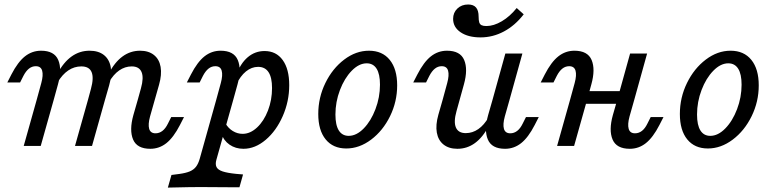

<svg xmlns="http://www.w3.org/2000/svg" viewBox="-20 -653 3474 859"><path d="M140.2 -356.8Q123.3 -356.8 109.6 -346Q96 -335.2 84.8 -313.6L70 -284.2H12.8L30.9 -319.6Q59.7 -375.6 91.7 -400.9Q123.7 -426.1 163.6 -426.1Q223.1 -426.1 240.6 -384.5Q258.2 -342.9 239.4 -275.7L220.4 -206.7H144.2L164.7 -281.5Q174.3 -316.8 168.6 -336.8Q162.8 -356.8 140.2 -356.8ZM144.2 -206.7H220.4L162.2 0H86.1ZM343.9 -355.9Q312.3 -355.9 285.5 -337.9Q258.7 -319.8 238.2 -285.2L236.4 -322.7Q264.4 -374.7 300.4 -400.4Q336.4 -426.1 380.7 -426.1Q420.2 -426.1 444.6 -407.1Q469 -388 475.4 -352.8Q481.8 -317.6 468.2 -270.7L449.8 -206.7H373.7L387 -255.9Q400.5 -305.2 389.7 -330.6Q379 -355.9 343.9 -355.9ZM373.7 -206.7H449.8L391.7 0H315.5ZM569.3 -355.9Q539.2 -355.9 513.3 -337.9Q487.3 -319.8 467.6 -285.2L465.8 -322.7Q493 -374.7 528.2 -400.4Q563.4 -426.1 606.8 -426.1Q644.7 -426.1 668.6 -407.1Q692.6 -388.1 698.6 -353.7Q704.5 -319.2 691.6 -273.9L672.5 -206.7H596.4L610.6 -257.9Q624 -305.5 613.3 -330.7Q602.6 -355.9 569.3 -355.9ZM675.8 -56.6Q692.7 -56.6 706.7 -67.4Q720.7 -78.2 731.2 -99.8L746 -129.2H803.2L785.1 -93.8Q756.3 -37.8 724.3 -12.5Q692.4 12.7 652.4 12.7Q593 12.7 575.4 -28.9Q557.9 -70.5 576.6 -137.7L596.4 -206.7H672.5L651.3 -131.9Q641.7 -96.6 647.4 -76.6Q653.2 -56.6 675.8 -56.6Z M943.4 -356.8Q926.5 -356.8 912.9 -346Q899.3 -335.2 888 -313.6L873.3 -284.2H816L834.2 -319.6Q863 -375.6 894.9 -400.9Q926.9 -426.1 966.8 -426.1Q1026.3 -426.1 1043.8 -384.5Q1061.4 -342.9 1042.7 -275.7L1023.6 -206.7H947.5L967.9 -281.5Q977.5 -316.8 971.8 -336.8Q966.1 -356.8 943.4 -356.8ZM768.9 185.5 731 186.3 747.1 129.8 783.1 125.1Q811.4 121.2 829.1 113.8Q846.7 106.3 857 92.9Q867.3 79.4 873.6 57.1L947.5 -206.7H1023.6L948.1 61.9Q942.4 81.9 948.7 94.4Q955 106.9 976 113.9Q997 120.9 1036.5 124.9L1067.4 127.5L1051.3 184.8Q1026.8 184.8 1001.5 184.7Q964.2 183.9 879.9 183.9H876.1H877.5Q830.3 183.9 768.9 185.5ZM1274 -272Q1274 -199.8 1245.1 -133.8Q1216.1 -67.7 1168.8 -27.5Q1121.4 12.7 1069.1 12.7Q1033.8 12.7 1007.1 -5.7Q980.3 -24.2 971.3 -55L988.2 -101.8Q1001.1 -79.3 1021.6 -66.8Q1042.2 -54.2 1065.4 -54.2Q1099.6 -54.2 1130.1 -82.7Q1160.6 -111.1 1178.9 -158.5Q1197.1 -205.9 1197.1 -259.1Q1197.1 -306.1 1181.5 -330Q1165.9 -353.9 1134.8 -353.9Q1105.7 -353.9 1080.4 -333.4Q1055.1 -312.8 1037.1 -274.5L1037.5 -317.8Q1055.7 -369.3 1088.4 -397Q1121.1 -424.7 1163.6 -424.7Q1215.6 -424.7 1244.8 -384.3Q1274 -343.9 1274 -272Z M1403.9 -143Q1403.9 -216.5 1435.7 -281.6Q1467.5 -346.7 1519.9 -386.4Q1572.3 -426.1 1630.8 -426.1Q1690.6 -426.1 1723.7 -385.1Q1756.9 -344.2 1756.9 -271Q1756.9 -198.3 1725.1 -133.2Q1693.2 -68.1 1640.5 -28.4Q1587.7 11.3 1529.2 11.3Q1470.2 11.3 1437.1 -29.3Q1403.9 -69.9 1403.9 -143ZM1680 -274.2Q1680 -321.6 1664.9 -345.6Q1649.7 -369.7 1620.7 -369.7Q1586 -369.7 1553.5 -336.4Q1521.1 -303.2 1500.9 -250.2Q1480.7 -197.2 1480.7 -140.6Q1480.7 -93.2 1495.9 -69.2Q1511.1 -45.2 1540 -45.2Q1574.8 -45.2 1607.2 -78.3Q1639.6 -111.5 1659.8 -164.6Q1680 -217.6 1680 -274.2Z M1956.3 -356.8Q1939.4 -356.8 1925.8 -346Q1912.2 -335.2 1900.9 -313.6L1886.2 -284.2H1828.9L1847.1 -319.6Q1875.9 -375.6 1907.8 -400.9Q1939.8 -426.1 1979.7 -426.1Q2039.2 -426.1 2056.7 -384.5Q2074.3 -342.9 2055.6 -275.7L2036.5 -206.7H1960.4L1980.8 -281.5Q1990.4 -316.8 1984.7 -336.8Q1979 -356.8 1956.3 -356.8ZM2063.9 -57.4Q2094 -57.4 2120 -75.5Q2146 -93.6 2165.8 -128.2L2167.6 -90.7Q2140.3 -38.7 2105 -13Q2069.8 12.7 2026.3 12.7Q1988.4 12.7 1964.4 -6.3Q1940.4 -25.3 1934.3 -59.8Q1928.3 -94.2 1941.2 -139.6L1960.4 -206.7H2036.5L2022.4 -155.8Q2008.9 -108.1 2019.6 -82.8Q2030.4 -57.4 2063.9 -57.4ZM2240.9 -413.4H2317.1L2259.7 -206.7H2183.6ZM2263 -56.6Q2279.9 -56.6 2293.9 -67.4Q2307.9 -78.2 2318.4 -99.8L2333.2 -129.2H2390.4L2372.3 -93.8Q2343.5 -37.8 2311.5 -12.5Q2279.5 12.7 2239.6 12.7Q2180.1 12.7 2162.6 -28.9Q2145 -70.5 2163.8 -137.7L2183.6 -206.7H2259.7L2238.5 -131.9Q2228.9 -96.6 2234.6 -76.6Q2240.4 -56.6 2263 -56.6ZM2007.2 -568.7Q2007.2 -596.4 2026.2 -614.7Q2045.3 -632.9 2074.5 -632.9Q2098.3 -632.9 2109.8 -619.4Q2121.3 -605.9 2121.3 -579Q2121.3 -561.9 2124.1 -552.9Q2127 -543.9 2134.6 -540.2Q2142.3 -536.5 2156 -536.5Q2188.9 -536.5 2225.1 -557.9Q2261.2 -579.2 2291.7 -617.1L2323.1 -588.9Q2284.1 -538.6 2234.5 -512.2Q2184.9 -485.7 2129.9 -485.7Q2074.6 -485.7 2040.9 -508.5Q2007.2 -531.3 2007.2 -568.7Z M2526.5 -356.8Q2509.6 -356.8 2495.9 -346Q2482.3 -335.2 2471.1 -313.6L2456.3 -284.2H2399.1L2417.2 -319.6Q2446 -375.6 2478 -400.9Q2509.9 -426.1 2549.9 -426.1Q2609.3 -426.1 2626.9 -384.5Q2644.4 -342.9 2625.7 -275.7L2606.7 -206.7H2530.5L2551 -281.5Q2560.6 -316.8 2554.9 -336.8Q2549.1 -356.8 2526.5 -356.8ZM2530.5 -206.7H2606.7L2548.5 0H2472.4ZM2584.6 -245.2H2791.3L2775.2 -188.7H2568.5ZM2799 -413.4H2875.1L2817.7 -206.7H2741.6ZM2821 -56.6Q2838 -56.6 2852 -67.4Q2865.9 -78.2 2876.4 -99.8L2891.2 -129.2H2948.4L2930.3 -93.8Q2901.5 -37.8 2869.5 -12.5Q2837.6 12.7 2797.7 12.7Q2738.2 12.7 2720.6 -28.9Q2703.1 -70.5 2721.8 -137.7L2741.6 -206.7H2817.7L2796.5 -131.9Q2786.9 -96.6 2792.7 -76.6Q2798.4 -56.6 2821 -56.6Z M3021.7 -143Q3021.7 -216.5 3053.5 -281.6Q3085.3 -346.7 3137.7 -386.4Q3190.1 -426.1 3248.5 -426.1Q3308.3 -426.1 3341.5 -385.1Q3374.6 -344.2 3374.6 -271Q3374.6 -198.3 3342.8 -133.2Q3311 -68.1 3258.2 -28.4Q3205.4 11.3 3147 11.3Q3088 11.3 3054.8 -29.3Q3021.7 -69.9 3021.7 -143ZM3297.8 -274.2Q3297.8 -321.6 3282.6 -345.6Q3267.4 -369.7 3238.5 -369.7Q3203.7 -369.7 3171.3 -336.4Q3138.8 -303.2 3118.7 -250.2Q3098.5 -197.2 3098.5 -140.6Q3098.5 -93.2 3113.7 -69.2Q3128.9 -45.2 3157.7 -45.2Q3192.5 -45.2 3224.9 -78.3Q3257.4 -111.5 3277.6 -164.6Q3297.8 -217.6 3297.8 -274.2Z"/></svg>

Font: Playfair Micro SmCond SmLight
Style: Italic
Weight: 360
Width: 4
Italic angle: -15.6°
Designer: Claus Eggers Sørensen
Foundry: Claus Eggers Sørensen
Version: Version 2.203;Glyphs 3.3 (3326)